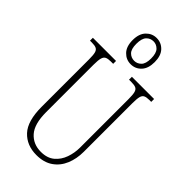

<svg xmlns="http://www.w3.org/2000/svg" viewBox="-300 -1050 1131 1131"><g transform="rotate(45 265.5 -484.5)"><path d="M263 10Q182 10 133 -42.5Q84 -95 84 -214V-608Q84 -644 79.5 -661Q75 -678 62.5 -684Q50 -690 26 -690H10V-714H203V-690H183Q160 -690 147.5 -684Q135 -678 130 -660Q125 -642 125 -605V-210Q125 -111 164.5 -66.5Q204 -22 268 -22Q321 -22 353 -49Q385 -76 399.5 -117.5Q414 -159 414 -203V-607Q414 -643 409.5 -660.5Q405 -678 392.5 -684Q380 -690 356 -690H335V-714H520V-690H504Q481 -690 468.5 -684Q456 -678 451.5 -660Q447 -642 447 -606V-201Q447 -143 427 -95Q407 -47 366 -18.5Q325 10 263 10ZM277 -761Q239 -761 212 -789Q185 -817 185 -870Q185 -923 212 -951Q239 -979 277 -979Q316 -979 342.5 -951Q369 -923 369 -870Q369 -817 342.5 -789Q316 -761 277 -761ZM278 -790Q302 -790 320.5 -808Q339 -826 339 -870Q339 -915 320.5 -933.5Q302 -952 278 -952Q252 -952 234 -933.5Q216 -915 216 -870Q216 -826 234 -808Q252 -790 278 -790Z"/></g></svg>

Font: Noto Serif Myanmar ExtraCondensed ExtraLight
Style: Regular
Weight: 200
Width: 2
Designer: Ben Mitchell and the Monotype Design Team
Foundry: Monotype Imaging Inc.
Version: Version 2.106; ttfautohint (v1.8.4.7-5d5b)